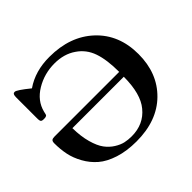

<svg xmlns="http://www.w3.org/2000/svg" viewBox="-162 -903 1119 1119"><g transform="rotate(-45 397.5 -343.0)"><path d="M30.8 -319.8Q30.8 -335.9 37.4 -341.6Q43.9 -347.2 59.1 -347.2H592.8Q592.8 -447.3 570.8 -510.7Q548.8 -574.2 494.1 -610.8Q439 -648.9 360.8 -648.9Q276.9 -648.9 207 -606.9Q137.2 -564.9 119.1 -493.2Q118.2 -490.2 117.2 -485.1Q116.2 -480 115.7 -478Q115.2 -476.1 114 -472.7Q112.8 -469.2 110.8 -468Q108.9 -466.8 106 -465.3Q103 -463.9 99.1 -463.4Q95.2 -462.9 88.9 -462.9H86.9Q71.8 -462.9 67.4 -469Q63 -475.1 63 -488.8V-666Q63 -691.9 73.2 -694.8Q76.2 -695.8 80.1 -695.8Q95.2 -695.8 165 -639.2H166Q250 -697.3 367.2 -696.8Q537.1 -696.8 641.6 -598.9Q746.1 -501 746.1 -340.8Q746.1 -183.6 647 -86.2Q547.9 11.2 377.9 11.2Q297.9 11.2 235.8 -8.8Q173.8 -28.8 136 -61.5Q98.1 -94.2 73.5 -138.7Q48.8 -183.1 39.8 -227.1Q30.8 -271 30.8 -319.8ZM168 -308.1Q168.9 -239.3 183.6 -187Q198.2 -134.8 219.7 -106Q241.2 -77.1 270 -59.1Q298.8 -41 324.5 -35.4Q350.1 -29.8 378.9 -29.8Q478 -29.8 536.1 -101.1Q591.3 -167 591.8 -308.1Z"/></g></svg>

Font: CMU Serif
Style: Bold
Weight: 700
Version: Version 0.7.0